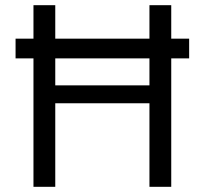

<svg xmlns="http://www.w3.org/2000/svg" viewBox="-20 -720 789 740"><path d="M40 -495V-571H709V-495ZM556 0V-700H640V0ZM109 0V-700H193V0ZM177 -322V-391H577V-322Z"/></svg>

Font: DM Sans 16pt
Style: Regular
Weight: 400
Version: Version 4.004;gftools[0.9.30]